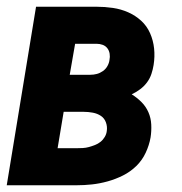

<svg xmlns="http://www.w3.org/2000/svg" viewBox="-20 -550 540 570"><path d="M0 0 87 -530H267Q291 -530 315 -526.5Q339 -523 360.5 -513.5Q382 -504 399 -488.5Q416 -473 425.5 -451.5Q435 -430 437.5 -406Q440 -382 436 -357Q434 -344 429.5 -330.5Q425 -317 416.5 -305.5Q408 -294 396 -285Q384 -276 371 -270Q387 -260 400 -247Q413 -234 420.5 -217Q428 -200 429 -180.5Q430 -161 427 -142Q423 -119 412.5 -96.5Q402 -74 384.5 -57Q367 -40 345 -29Q323 -18 299.5 -11.5Q276 -5 253 -2.5Q230 0 207 0ZM248 -328Q258 -328 267.5 -330.5Q277 -333 285.5 -339Q294 -345 299 -354Q304 -363 305 -372Q307 -381 305.5 -390.5Q304 -400 298.5 -407Q293 -414 284.5 -417Q276 -420 267 -420H203L187 -328ZM151 -110H207Q216 -110 225.5 -110.5Q235 -111 244 -113.5Q253 -116 262 -119.5Q271 -123 278.5 -129Q286 -135 291 -143.5Q296 -152 297 -161Q299 -174 294.5 -186.5Q290 -199 279.5 -206Q269 -213 255.5 -215.5Q242 -218 229 -218H169Z"/></svg>

Font: Iosevka Curly Heavy Oblique
Style: Regular
Weight: 900
Italic angle: -9°
Monospace: yes
Designer: Belleve Invis
Foundry: Belleve Invis
Version: Version 11.1.0; ttfautohint (v1.8.3)